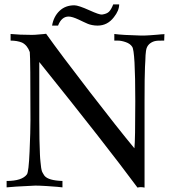

<svg xmlns="http://www.w3.org/2000/svg" viewBox="-20 -849 798 870"><path d="M725 -695 724 -665Q692 -666 679 -662Q666 -658 656 -649Q650 -643 646.5 -636Q643 -629 641.5 -618Q640 -607 639.5 -598.5Q639 -590 638.5 -573Q638 -556 637 -546Q635 -505 635 -389V1Q617 -3 603 1Q461 -191 158 -568V-306Q158 -210 161 -148Q161 -143 162 -131Q163 -119 163.5 -115Q164 -111 165 -101.5Q166 -92 166.5 -88.5Q167 -85 168.5 -78.5Q170 -72 172 -68.5Q174 -65 176.5 -60.5Q179 -56 182 -52Q200 -31 263 -29V0Q254 -1 239 -2.5Q224 -4 191 -6Q158 -8 140 -8Q32 -3 10 0V-29Q80 -29 102 -59Q110 -70 114 -162Q118 -254 118 -304Q118 -584 115 -613Q104 -644 80 -656Q58 -665 28 -665V-695Q69 -691 122 -691H127Q132 -691 140.5 -691.5Q149 -692 158 -693Q167 -694 176 -694.5Q185 -695 189 -696Q256 -602 386 -433.5Q516 -265 589 -177Q593 -213 593 -390Q593 -618 579 -637Q570 -651 550 -658Q530 -665 514 -665H498V-695Q536 -690 616 -688Q625 -688 635.5 -688Q646 -688 656 -689Q666 -690 676.5 -690.5Q687 -691 695.5 -692Q704 -693 711 -693.5Q718 -694 722 -694ZM520 -829Q520 -801 496 -771Q467 -733 422 -733Q409 -733 397 -735.5Q385 -738 378 -741Q371 -744 358 -750Q345 -756 337 -760Q307 -774 291 -774Q259 -774 243 -733H216Q223 -774 249.5 -799.5Q276 -825 317 -825Q335 -825 386 -802Q430 -782 442 -783Q464 -786 474 -796Q484 -806 493 -829Z"/></svg>

Font: GFS Artemisia
Style: Regular
Weight: 400
Designer: Takis Katsoulidis and George D. Matthiopoulos
Foundry: Takis Katsoulidis and George D. Matthiopoulos
Version: Version 1.0